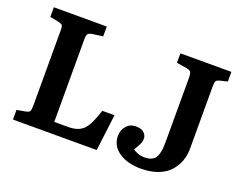

<svg xmlns="http://www.w3.org/2000/svg" viewBox="-112 -906 1402 1125"><g transform="rotate(20 589.0 -343.0)"><path d="M48.8 0V-60.1L102.1 -69.8Q123 -73.2 127.9 -82.5Q132.8 -91.8 132.8 -121.1V-583Q132.8 -594.7 132.6 -599.4Q132.3 -604 130.9 -610.8Q129.4 -617.7 126 -620.1Q122.6 -622.6 116.7 -625.2Q110.8 -627.9 101.1 -629.9L48.8 -640.1V-700.2H378.9V-639.2L314 -629.9Q293 -626.5 286.9 -617.9Q280.8 -609.4 280.8 -585.9V-69.8H368.2Q431.2 -69.8 462.9 -102.5Q494.6 -135.3 522.9 -227.1H599.1L570.8 0ZM850.1 14.2Q767.6 14.2 713.4 -22Q659.2 -58.1 659.2 -121.1Q659.2 -157.7 681.6 -183.3Q704.1 -209 740.2 -209Q773.4 -209 790.8 -193.4Q808.1 -177.7 808.1 -155.8Q808.1 -141.6 801.8 -126.5Q795.4 -111.3 775.9 -79.1Q784.7 -70.3 805.2 -62.7Q825.7 -55.2 849.1 -55.2Q871.1 -55.2 886.5 -61.3Q901.9 -67.4 911.1 -77.9Q920.4 -88.4 925.5 -105.7Q930.7 -123 932.4 -141.4Q934.1 -159.7 934.1 -186V-584Q934.1 -608.4 928 -617.9Q921.9 -627.4 900.9 -630.9L837.9 -641.1V-700.2H1155.8V-640.1L1109.9 -628.9Q1090.3 -624 1086.2 -614.7Q1082 -605.5 1082 -580.1V-193.8Q1082 -153.3 1068.8 -117.2Q1055.7 -81.1 1029.1 -51Q1002.4 -21 956.3 -3.4Q910.2 14.2 850.1 14.2Z"/></g></svg>

Font: Literata Book
Style: Bold
Weight: 700
Designer: Latin by Veronika Burian and Jose Scaglione. Greek by Irene Vlachou. Cyrillic by Vera Evstafieva
Foundry: TypeTogether
Version: Version 2.003;PS 002.003;hotconv 1.0.88;makeotf.lib2.5.64775